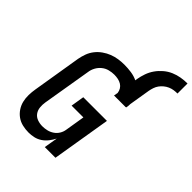

<svg xmlns="http://www.w3.org/2000/svg" viewBox="-259 -1091 1245 1245"><g transform="rotate(45 363.0 -469.0)"><path d="M222 8Q193 8 165.5 1.5Q138 -5 116 -20.5Q94 -36 78.5 -59Q63 -82 56.5 -108.5Q50 -135 50.5 -164Q51 -193 56 -222L111 -557Q116 -584 125.5 -610Q135 -636 152.5 -658.5Q170 -681 194 -698Q218 -715 244 -725Q270 -735 297 -739Q324 -743 350 -743Q382 -743 413.5 -738.5Q445 -734 472 -721L474 -735Q479 -764 489 -792.5Q499 -821 516.5 -846Q534 -871 558 -891.5Q582 -912 610 -924Q638 -936 667.5 -941Q697 -946 726 -946V-854Q709 -854 692.5 -851.5Q676 -849 660 -842Q644 -835 630 -823.5Q616 -812 606 -798Q596 -784 590.5 -767.5Q585 -751 582 -735L558 -589Q558 -582 557.5 -575.5Q557 -569 556 -563Q556 -561 555.5 -559Q555 -557 554 -555H552V-554H444L449 -582Q447 -599 438.5 -613Q430 -627 416 -635.5Q402 -644 385 -647.5Q368 -651 350 -651Q328 -651 304.5 -645Q281 -639 262 -623.5Q243 -608 231.5 -586.5Q220 -565 217 -542L161 -207Q157 -183 159.5 -159.5Q162 -136 175 -118Q188 -100 210 -92Q232 -84 257 -84Q277 -84 298 -89Q319 -94 337.5 -106.5Q356 -119 367.5 -138Q379 -157 382 -178L404 -313H296L311 -405H528L461 0H363L379 -94Q368 -72 352 -51.5Q336 -31 315 -17Q294 -3 270 2.5Q246 8 222 8Z"/></g></svg>

Font: Iosevka Curly SmBdExObl
Style: Regular
Weight: 600
Width: 7
Italic angle: -9°
Monospace: yes
Designer: Belleve Invis
Foundry: Belleve Invis
Version: Version 11.1.0; ttfautohint (v1.8.3)